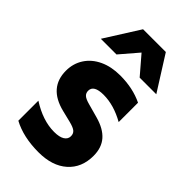

<svg xmlns="http://www.w3.org/2000/svg" viewBox="-251 -901 996 996"><g transform="rotate(45 246.5 -403.5)"><path d="M53 -28V-175Q142 -118 225 -118Q264 -118 283.5 -130.5Q303 -143 303 -164Q303 -183 290.5 -193.5Q278 -204 246 -212L181 -228Q44 -262 44 -386Q44 -439 71 -480.5Q98 -522 147 -545Q196 -568 261 -568Q354 -568 426 -533V-391Q346 -436 271 -436Q199 -436 199 -394Q199 -377 210.5 -366.5Q222 -356 252 -348L328 -327Q393 -309 425.5 -272Q458 -235 458 -175Q458 -88 400.5 -37Q343 14 243 14Q131 14 53 -28ZM462 -631H340L255 -730L170 -631H55L175 -821H342Z"/></g></svg>

Font: Application
Style: Bold
Weight: 700
Designer: Wei Huang
Foundry: Wei Huang
Version: Version 0.012